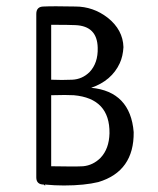

<svg xmlns="http://www.w3.org/2000/svg" viewBox="-20 -593 510 619"><path d="M411 -167C404 -254 358 -302 274 -310C318 -325 349 -352 366 -389C373 -404 377 -422 378 -441C377 -478 360 -510 327 -536C296 -560 261 -572 223 -572C174 -573 140 -573 121 -572C105 -572 97 -564 97 -548V-21C97 -6 105 2 121 2C122 2 125 6 126 6L125 2C146 4 166 5 186 5C231 5 268 1 297 -6C374 -29 412 -83 411 -167ZM295 -439C296 -406 287 -380 269 -361C253 -345 234 -337 213 -336C191 -335 168 -335 145 -336V-513C180 -513 206 -513 223 -512C270 -510 294 -486 295 -439ZM333 -163C332 -130 323 -104 304 -84C288 -68 269 -59 248 -57C231 -56 196 -56 145 -57V-286C179 -287 203 -287 218 -286C296 -279 334 -238 333 -163Z"/></svg>

Font: GFS Decker
Style: Normal
Weight: 400
Foundry: George D. Matthiopoulos
Version: Version 1.000